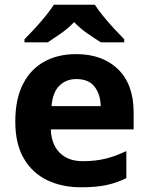

<svg xmlns="http://www.w3.org/2000/svg" viewBox="-20 -786 631 816"><path d="M303 -556Q416 -556 482 -491.5Q548 -427 548 -308V-236H196Q198 -173 233.5 -137Q269 -101 332 -101Q385 -101 428 -111.5Q471 -122 517 -144V-29Q477 -9 432.5 0.5Q388 10 325 10Q243 10 180 -20.5Q117 -51 81 -113Q45 -175 45 -269Q45 -365 77.5 -428.5Q110 -492 168 -524Q226 -556 303 -556ZM304 -450Q261 -450 232.5 -422Q204 -394 199 -335H408Q407 -385 382 -417.5Q357 -450 304 -450ZM383 -766Q397 -744 419.5 -716.5Q442 -689 466 -663Q490 -637 508 -619V-606H409Q383 -622 352 -643.5Q321 -665 295 -692Q269 -665 239 -644Q209 -623 183 -606H84V-619Q103 -638 126.5 -663.5Q150 -689 172.5 -716.5Q195 -744 209 -766Z"/></svg>

Font: Noto Sans Myanmar
Style: Bold
Weight: 700
Designer: Monotype Design Team
Foundry: Monotype Imaging Inc.
Version: Version 2.107; ttfautohint (v1.8.4.7-5d5b)